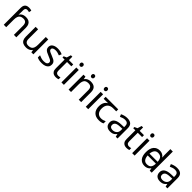

<svg xmlns="http://www.w3.org/2000/svg" viewBox="584 -2821 4886 4886"><g transform="rotate(45 3027.5 -377.5)"><path d="M85 -611Q85 -665 102.5 -699Q120 -733 153.5 -749Q187 -765 233 -765Q262 -765 286.5 -760.5Q311 -756 327 -749L312 -680Q296 -685 278.5 -688.5Q261 -692 241 -692Q207 -692 190 -671.5Q173 -651 173 -613V-535Q173 -513 171.5 -488Q170 -463 169 -452H174Q193 -483 218.5 -502Q244 -521 277 -530Q310 -539 350 -539Q410 -539 451.5 -518Q493 -497 515 -453.5Q537 -410 537 -343V0H449V-326Q449 -398 420 -431.5Q391 -465 331 -465Q273 -465 238.5 -443.5Q204 -422 188.5 -379Q173 -336 173 -271V0H85Z M1150 -536V0H1078L1065 -71H1061Q1044 -43 1017 -25Q990 -7 958 1.5Q926 10 891 10Q827 10 783.5 -10.5Q740 -31 718 -74Q696 -117 696 -185V-536H785V-191Q785 -127 814 -95Q843 -63 904 -63Q964 -63 998.5 -85.5Q1033 -108 1047.5 -151.5Q1062 -195 1062 -257V-536Z M1669 -148Q1669 -96 1643 -61Q1617 -26 1569 -8Q1521 10 1455 10Q1399 10 1358.5 1Q1318 -8 1287 -24V-104Q1319 -88 1364.5 -74.5Q1410 -61 1457 -61Q1524 -61 1554 -82.5Q1584 -104 1584 -140Q1584 -160 1573 -176Q1562 -192 1533.5 -208Q1505 -224 1452 -244Q1400 -264 1363 -284Q1326 -304 1306 -332Q1286 -360 1286 -404Q1286 -472 1341.5 -509Q1397 -546 1487 -546Q1536 -546 1578.5 -536.5Q1621 -527 1658 -510L1628 -440Q1594 -454 1557 -464Q1520 -474 1481 -474Q1427 -474 1398.5 -456.5Q1370 -439 1370 -409Q1370 -387 1383 -371.5Q1396 -356 1426.5 -341.5Q1457 -327 1508 -307Q1559 -288 1595 -268Q1631 -248 1650 -219.5Q1669 -191 1669 -148Z M1978 -62Q1998 -62 2019 -65.5Q2040 -69 2053 -73V-6Q2039 1 2013 5.5Q1987 10 1963 10Q1921 10 1885.5 -4.5Q1850 -19 1828 -55Q1806 -91 1806 -156V-468H1730V-510L1807 -545L1842 -659H1894V-536H2049V-468H1894V-158Q1894 -109 1917.5 -85.5Q1941 -62 1978 -62Z M2248 -536V0H2160V-536ZM2205 -737Q2225 -737 2240.5 -723.5Q2256 -710 2256 -681Q2256 -653 2240.5 -639Q2225 -625 2205 -625Q2183 -625 2168 -639Q2153 -653 2153 -681Q2153 -710 2168 -723.5Q2183 -737 2205 -737Z M2618 -737Q2638 -737 2653.5 -723.5Q2669 -710 2669 -681Q2669 -653 2653.5 -639Q2638 -625 2618 -625Q2596 -625 2581 -639Q2566 -653 2566 -681Q2566 -710 2581 -723.5Q2596 -737 2618 -737ZM2676 -546Q2772 -546 2821 -499.5Q2870 -453 2870 -349V0H2783V-343Q2783 -408 2754 -440Q2725 -472 2663 -472Q2574 -472 2540 -422Q2506 -372 2506 -278V0H2418V-536H2489L2502 -463H2507Q2525 -491 2551.5 -509.5Q2578 -528 2610 -537Q2642 -546 2676 -546Z M3124 -536V0H3036V-536ZM3081 -737Q3101 -737 3116.5 -723.5Q3132 -710 3132 -681Q3132 -653 3116.5 -639Q3101 -625 3081 -625Q3059 -625 3044 -639Q3029 -653 3029 -681Q3029 -710 3044 -723.5Q3059 -737 3081 -737Z M3510 10Q3392 10 3327 -57Q3262 -124 3262 -245Q3262 -325 3291 -380.5Q3320 -436 3374 -465H3215V-537H3667V-465H3554Q3460 -465 3406.5 -411.5Q3353 -358 3353 -252Q3353 -165 3396 -114.5Q3439 -64 3519 -64Q3556 -64 3590 -73.5Q3624 -83 3656 -99V-21Q3627 -5 3592 2.5Q3557 10 3510 10Z M3987 -545Q4085 -545 4132 -502Q4179 -459 4179 -365V0H4115L4098 -76H4094Q4071 -47 4046.5 -27.5Q4022 -8 3990.5 1Q3959 10 3914 10Q3866 10 3827.5 -7Q3789 -24 3767 -59.5Q3745 -95 3745 -149Q3745 -229 3808 -272.5Q3871 -316 4002 -320L4093 -323V-355Q4093 -422 4064 -448Q4035 -474 3982 -474Q3940 -474 3902 -461.5Q3864 -449 3831 -433L3804 -499Q3839 -518 3887 -531.5Q3935 -545 3987 -545ZM4013 -259Q3913 -255 3874.5 -227Q3836 -199 3836 -148Q3836 -103 3863.5 -82Q3891 -61 3934 -61Q4002 -61 4047 -98.5Q4092 -136 4092 -214V-262Z M4524 -62Q4544 -62 4565 -65.5Q4586 -69 4599 -73V-6Q4585 1 4559 5.5Q4533 10 4509 10Q4467 10 4431.5 -4.5Q4396 -19 4374 -55Q4352 -91 4352 -156V-468H4276V-510L4353 -545L4388 -659H4440V-536H4595V-468H4440V-158Q4440 -109 4463.5 -85.5Q4487 -62 4524 -62Z M4794 -536V0H4706V-536ZM4751 -737Q4771 -737 4786.5 -723.5Q4802 -710 4802 -681Q4802 -653 4786.5 -639Q4771 -625 4751 -625Q4729 -625 4714 -639Q4699 -653 4699 -681Q4699 -710 4714 -723.5Q4729 -737 4751 -737Z M4983 -238V-303H5359V-238ZM5154 10Q5054 10 4994 -59.5Q4934 -129 4934 -267Q4934 -405 4994.5 -475.5Q5055 -546 5155 -546Q5197 -546 5228 -535.5Q5259 -525 5282 -507Q5305 -489 5321 -467H5327Q5326 -480 5323.5 -505.5Q5321 -531 5321 -546V-760H5409V0H5338L5325 -72H5321Q5305 -49 5282 -30.5Q5259 -12 5227.5 -1Q5196 10 5154 10ZM5168 -63Q5253 -63 5287.5 -109.5Q5322 -156 5322 -250V-266Q5322 -366 5289 -419.5Q5256 -473 5167 -473Q5096 -473 5060.5 -416.5Q5025 -360 5025 -265Q5025 -169 5060.5 -116Q5096 -63 5168 -63Z M5782 -545Q5880 -545 5927 -502Q5974 -459 5974 -365V0H5910L5893 -76H5889Q5866 -47 5841.5 -27.5Q5817 -8 5785.5 1Q5754 10 5709 10Q5661 10 5622.5 -7Q5584 -24 5562 -59.5Q5540 -95 5540 -149Q5540 -229 5603 -272.5Q5666 -316 5797 -320L5888 -323V-355Q5888 -422 5859 -448Q5830 -474 5777 -474Q5735 -474 5697 -461.5Q5659 -449 5626 -433L5599 -499Q5634 -518 5682 -531.5Q5730 -545 5782 -545ZM5808 -259Q5708 -255 5669.5 -227Q5631 -199 5631 -148Q5631 -103 5658.5 -82Q5686 -61 5729 -61Q5797 -61 5842 -98.5Q5887 -136 5887 -214V-262Z"/></g></svg>

Font: usinhala85
Style: Book
Weight: 400
Designer: Jelle Bosma - Monotype Design Team
Foundry: Monotype Imaging Inc.
Version: Version 2.003